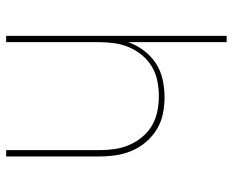

<svg xmlns="http://www.w3.org/2000/svg" viewBox="-88 -688 775 640"><g transform="rotate(90 300.0 -367.5)"><path d="M99 0V-735H120V-407Q130 -435 148 -459Q166 -483 190.5 -499Q215 -515 244.5 -521.5Q274 -528 303 -528Q331 -528 358.5 -522.5Q386 -517 410 -502.5Q434 -488 452.5 -466.5Q471 -445 482 -419Q493 -393 497 -365.5Q501 -338 501 -310V0H480V-310Q480 -335 476.5 -360.5Q473 -386 463 -409.5Q453 -433 436.5 -453Q420 -473 398 -486Q376 -499 350.5 -504Q325 -509 300 -509Q275 -509 249.5 -504Q224 -499 202 -486Q180 -473 163.5 -453Q147 -433 137 -409.5Q127 -386 123.5 -360.5Q120 -335 120 -310V0Z"/></g></svg>

Font: Iosevka SS04 Thin Extended
Style: Regular
Weight: 100
Width: 7
Monospace: yes
Designer: Belleve Invis
Foundry: Belleve Invis
Version: Version 19.0.0; ttfautohint (v1.8.4)